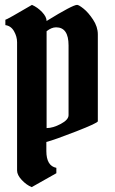

<svg xmlns="http://www.w3.org/2000/svg" viewBox="-20 -589 470 787"><path d="M210 -477Q191 -477 171 -461V-64Q197 -64 229 -81Q261 -98 261 -117V-403Q261 -477 210 -477ZM50 110V-416Q50 -439 37.5 -461Q25 -483 2 -486V-508Q9 -509 111 -569Q134 -559 152.5 -539.5Q171 -520 171 -503Q278 -569 296 -569Q303 -569 322.5 -553.5Q342 -538 361.5 -508.5Q381 -479 381 -448V-92Q381 -85 292.5 -50.5Q204 -16 170 -7V30Q170 91 211 99V121L110 178Q88 169 69 148.5Q50 128 50 110Z"/></svg>

Font: Pirata One
Style: Regular
Weight: 400
Designer: Rodrigo Fuenzalida, Nicolas Massi
Foundry: Rodrigo Fuenzalida, Nicolas Massi
Version: Version 1.001